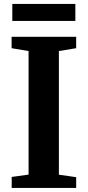

<svg xmlns="http://www.w3.org/2000/svg" viewBox="-20 -924 432 944"><path d="M120.5 -65.5V-673L37 -687V-743H354.5V-687L269.5 -673V-65L354.5 -53V0H37.5V-54ZM350.5 -904.5V-821H40.5V-904.5Z"/></svg>

Font: Merriweather 36pt
Style: Bold
Weight: 700
Designer: Eben Sorkin
Foundry: Eben Sorkin
Version: Version 2.100